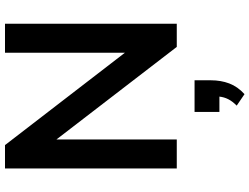

<svg xmlns="http://www.w3.org/2000/svg" viewBox="-138 -608 1023 788"><g transform="rotate(-90 374.0 -213.5)"><path d="M77 0V-705H173L552 -213V-705H671V0H576L196 -494V0ZM382 278 335 246Q353 228 361.5 211Q370 194 372 175H309V73H439V140Q439 181 426 215.5Q413 250 382 278Z"/></g></svg>

Font: Nunito Sans
Style: Bold
Weight: 700
Designer: Vernon Adams
Foundry: Vernon Adams
Version: Version 3.101; ttfautohint (v1.8.4.7-5d5b);gftools[0.9.27]